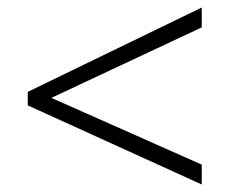

<svg xmlns="http://www.w3.org/2000/svg" viewBox="-20 -680 612 512"><path d="M518 -188V-241L117 -419L518 -607V-660L54 -435V-399Z"/></svg>

Font: Noto Sans Telugu UI Light
Style: Regular
Weight: 300
Designer: Jelle Bosma - Monotype Design Team
Foundry: Monotype Imaging Inc.
Version: Version 2.005